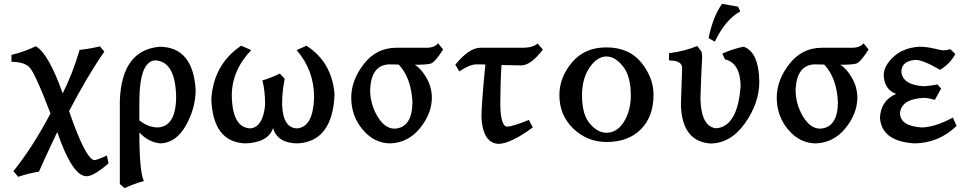

<svg xmlns="http://www.w3.org/2000/svg" viewBox="-20 -729 5037 999"><path d="M74.7 190.9 49.8 161.6Q150.4 36.6 242.7 -138.7Q160.6 -353.5 131.8 -380.4Q103 -407.2 39.6 -407.2V-443.4Q105 -459 166.5 -488.3Q232.9 -450.2 306.2 -243.2Q358.9 -347.7 394 -469.2Q449.7 -475.6 500 -487.8L522.9 -460.4Q437.5 -338.4 339.4 -150.9Q423.8 95.2 470.2 104.5Q487.3 103 536.1 80.1L544.9 121.1Q467.3 188 430.2 188Q356.9 188 277.8 -42Q196.8 129.9 182.6 164.1Q127.9 172.9 74.7 190.9Z M800.8 -65.9Q895.5 -70.8 896.5 -224.6Q893.1 -411.1 786.1 -415Q707.5 -407.7 705.1 -210.4V-102.5Q752.4 -65.9 800.8 -65.9ZM628.9 250 603.5 228.5V-205.1Q613.3 -470.2 812.5 -485.8Q983.9 -483.4 998 -262.7Q998 -167 947.8 -77.1Q897.5 12.7 816.9 17.1Q754.4 12.7 705.1 -39.6Q705.1 164.1 728.5 212.9Q676.3 227.1 628.9 250Z M1528.3 17.1Q1423.3 16.1 1400.9 -62.5Q1374.5 13.7 1255.4 17.1Q1087.4 9.8 1079.6 -213.9Q1091.3 -394.5 1234.9 -491.2L1287.1 -468.3Q1186 -362.3 1186 -231Q1189 -62.5 1284.7 -61Q1348.1 -69.8 1359.4 -182.1Q1359.4 -258.8 1345.2 -310.5Q1385.7 -322.3 1436.5 -346.2L1461.4 -318.8Q1447.8 -255.4 1447.8 -184.6Q1452.1 -62.5 1526.4 -61Q1609.9 -68.8 1614.3 -222.7Q1614.3 -363.3 1523.4 -468.3L1574.7 -491.2Q1708.5 -404.3 1720.7 -236.3Q1710 7.3 1528.3 17.1Z M2033.2 -59.6Q2124.5 -64.5 2126 -196.8Q2120.1 -323.2 2054.7 -393.1L2002.4 -394Q1911.6 -389.2 1905.8 -262.7Q1905.8 -188 1943.8 -123.8Q1981.9 -59.6 2033.2 -59.6ZM2011.7 17.1Q1928.2 17.1 1867.9 -53.7Q1807.6 -124.5 1807.6 -221.2Q1807.6 -312 1873.3 -396.2Q1939 -480.5 2042 -480.5H2198.7Q2240.7 -480.5 2258.8 -503.9L2285.6 -471.7Q2242.2 -402.8 2219.2 -397.5Q2196.3 -392.1 2138.2 -392.1Q2171.4 -372.1 2199.2 -323.5Q2227.1 -274.9 2227.1 -218.8Q2225.6 -135.7 2164.6 -61.3Q2103.5 13.2 2011.7 17.1Z M2574.7 19.5Q2492.7 16.6 2484.9 -118.7Q2484.9 -183.1 2505.4 -393.6L2456.5 -394Q2421.9 -392.6 2369.6 -357.4L2349.1 -392.6Q2420.4 -480 2479.5 -480.5H2702.6Q2751.5 -481 2777.3 -502.4L2804.7 -471.2Q2742.2 -388.7 2691.9 -388.7L2589.4 -390.6Q2583.5 -299.8 2583 -184.1Q2585 -71.8 2618.7 -69.8Q2648.4 -71.3 2731.9 -105L2752.4 -65.9Q2636.2 18.6 2574.7 19.5Z M3135.7 9.8Q3035.6 9.8 2963.1 -59.8Q2890.6 -129.4 2890.6 -234.4Q2890.6 -326.7 2956.3 -404.5Q3022 -482.4 3134.8 -482.4Q3252.9 -482.4 3316.7 -403.6Q3380.4 -324.7 3380.4 -235.8Q3380.4 -122.6 3314.7 -56.4Q3249 9.8 3135.7 9.8ZM3134.8 -38.1Q3190.9 -38.1 3226.6 -95.7Q3262.2 -153.3 3262.2 -232.9Q3262.2 -332.5 3221.4 -383.8Q3180.7 -435.1 3135.7 -435.1Q3086.4 -435.1 3047.4 -377.4Q3008.3 -319.8 3008.3 -232.9Q3008.3 -132.3 3049.6 -85.2Q3090.8 -38.1 3134.8 -38.1Z M3675.3 17.6Q3526.4 5.9 3522.9 -187.5L3529.3 -374.5Q3529.3 -414.6 3460.9 -414.6V-452.1Q3542.5 -462.4 3607.9 -489.7L3630.4 -460Q3633.3 -447.3 3633.3 -429.7Q3627.4 -325.2 3624.5 -216.3Q3627.9 -68.8 3707 -61.5Q3819.3 -72.3 3833.5 -282.7Q3831.1 -401.4 3752.4 -419.9L3738.3 -450.2Q3791.5 -474.1 3849.1 -486.3Q3928.7 -457.5 3930.7 -303.7Q3930.7 -192.4 3856 -87.4Q3781.2 17.6 3675.3 17.6ZM3699.2 -512.2 3667 -530.8Q3689 -640.6 3736.8 -709L3820.3 -694.3L3831.5 -669.4Q3754.4 -627.4 3699.2 -512.2Z M4247.1 -59.6Q4338.4 -64.5 4339.8 -196.8Q4334 -323.2 4268.6 -393.1L4216.3 -394Q4125.5 -389.2 4119.6 -262.7Q4119.6 -188 4157.7 -123.8Q4195.8 -59.6 4247.1 -59.6ZM4225.6 17.1Q4142.1 17.1 4081.8 -53.7Q4021.5 -124.5 4021.5 -221.2Q4021.5 -312 4087.2 -396.2Q4152.8 -480.5 4255.9 -480.5H4412.6Q4454.6 -480.5 4472.7 -503.9L4499.5 -471.7Q4456.1 -402.8 4433.1 -397.5Q4410.2 -392.1 4352.1 -392.1Q4385.3 -372.1 4413.1 -323.5Q4440.9 -274.9 4440.9 -218.8Q4439.5 -135.7 4378.4 -61.3Q4317.4 13.2 4225.6 17.1Z M4738.3 17.1Q4566.4 6.3 4558.6 -116.7Q4563 -206.1 4642.6 -240.2Q4580.6 -264.2 4578.1 -337.9Q4578.1 -385.7 4628.9 -433.1Q4679.7 -480.5 4762.7 -485.8Q4801.8 -485.8 4840.8 -476.3Q4879.9 -466.8 4890.6 -466.8Q4904.3 -467.8 4924.3 -473.1L4950.7 -447.8Q4922.9 -396 4871.1 -365.7Q4782.2 -417.5 4743.7 -417.5Q4670.4 -412.1 4669.9 -355Q4677.2 -285.6 4790 -280.3Q4834 -284.2 4857.4 -289.6L4877 -268.6L4844.2 -209.5Q4808.1 -219.7 4789.6 -219.7Q4672.4 -215.8 4662.6 -142.1Q4663.1 -72.3 4776.9 -65.9Q4844.7 -67.4 4938 -117.2L4957 -73.7Q4865.2 15.1 4738.3 17.1Z"/></svg>

Font: Kelvinch
Style: Bold
Weight: 700
Designer: Paul James Miller
Foundry: High-Logic / Made with FontCreator
Version: Version 3.501;March 28, 2021;FontCreator 13.0.0.2683 64-bit